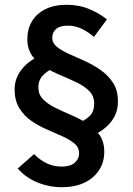

<svg xmlns="http://www.w3.org/2000/svg" viewBox="-20 -707 553 801"><path d="M238 74Q185 74 136 54Q87 34 54 -4L122 -64Q147 -39 175.5 -25.5Q204 -12 238 -12Q273 -12 291.5 -28Q310 -44 310 -68Q310 -92 291 -108Q272 -124 241 -138Q210 -152 175.5 -167Q141 -182 110.5 -203Q80 -224 60.5 -256Q41 -288 41 -334Q41 -382 72.5 -420Q104 -458 154 -477L210 -426Q177 -412 158.5 -392Q140 -372 140 -342Q140 -313 159.5 -293Q179 -273 210.5 -257.5Q242 -242 277 -227Q312 -212 343.5 -192.5Q375 -173 395 -144.5Q415 -116 415 -73Q415 -31 393.5 2.5Q372 36 332.5 55Q293 74 238 74ZM363 -139 299 -190Q336 -205 354.5 -223.5Q373 -242 373 -275Q373 -306 353 -326.5Q333 -347 301 -362.5Q269 -378 233 -393Q197 -408 165.5 -427Q134 -446 114 -474.5Q94 -503 94 -545Q94 -585 113 -617.5Q132 -650 169 -668.5Q206 -687 258 -687Q311 -687 354 -668.5Q397 -650 426 -626L372 -553Q349 -573 321.5 -586.5Q294 -600 264 -600Q230 -600 214 -586Q198 -572 198 -550Q198 -527 218 -511Q238 -495 269 -481.5Q300 -468 335 -452Q370 -436 401 -414Q432 -392 452 -361Q472 -330 472 -284Q472 -249 458.5 -222.5Q445 -196 421 -175.5Q397 -155 363 -139Z"/></svg>

Font: Source Sans 3 SemiBold
Style: Regular
Weight: 600
Designer: Paul D. Hunt
Foundry: Adobe
Version: Version 3.046;hotconv 1.0.118;makeotfexe 2.5.65603